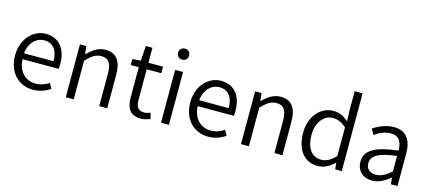

<svg xmlns="http://www.w3.org/2000/svg" viewBox="-59 -1340 4238 1897"><g transform="rotate(15 2060.0 -391.5)"><path d="M309 13C384 13 439 -12 486 -42L456 -96C416 -69 372 -52 319 -52C211 -52 139 -132 134 -252H503C506 -265 507 -283 507 -301C507 -457 429 -554 294 -554C170 -554 53 -445 53 -270C53 -92 167 13 309 13ZM133 -312C144 -423 215 -488 295 -488C383 -488 435 -427 435 -312Z M644 0H725V-395C781 -453 822 -483 879 -483C954 -483 986 -437 986 -333V0H1068V-343C1068 -481 1016 -554 903 -554C829 -554 773 -512 721 -461H718L710 -540H644Z M1413 13C1443 13 1479 3 1509 -7L1493 -69C1475 -61 1450 -54 1430 -54C1365 -54 1345 -94 1345 -160V-473H1494V-540H1345V-693H1277L1267 -540L1182 -535V-473H1264V-163C1264 -58 1300 13 1413 13Z M1618 0H1699V-540H1618ZM1659 -656C1691 -656 1715 -678 1715 -713C1715 -746 1691 -768 1659 -768C1625 -768 1602 -746 1602 -713C1602 -678 1625 -656 1659 -656Z M2101 13C2176 13 2231 -12 2278 -42L2248 -96C2208 -69 2164 -52 2111 -52C2003 -52 1931 -132 1926 -252H2295C2298 -265 2299 -283 2299 -301C2299 -457 2221 -554 2086 -554C1962 -554 1845 -445 1845 -270C1845 -92 1959 13 2101 13ZM1925 -312C1936 -423 2007 -488 2087 -488C2175 -488 2227 -427 2227 -312Z M2436 0H2517V-395C2573 -453 2614 -483 2671 -483C2746 -483 2778 -437 2778 -333V0H2860V-343C2860 -481 2808 -554 2695 -554C2621 -554 2565 -512 2513 -461H2510L2502 -540H2436Z M3223 13C3289 13 3347 -22 3390 -65H3393L3400 0H3467V-796H3386V-584L3390 -490C3341 -530 3299 -554 3235 -554C3111 -554 3000 -444 3000 -270C3000 -89 3087 13 3223 13ZM3240 -56C3141 -56 3085 -137 3085 -270C3085 -396 3156 -485 3248 -485C3295 -485 3337 -468 3386 -425V-133C3338 -82 3292 -56 3240 -56Z M3778 13C3846 13 3908 -22 3960 -66H3963L3970 0H4037V-335C4037 -465 3985 -554 3854 -554C3767 -554 3691 -514 3644 -483L3677 -426C3718 -455 3776 -486 3841 -486C3934 -486 3957 -414 3956 -341C3724 -315 3621 -257 3621 -139C3621 -41 3689 13 3778 13ZM3800 -53C3745 -53 3700 -79 3700 -144C3700 -218 3765 -264 3956 -286V-128C3901 -79 3855 -53 3800 -53Z"/></g></svg>

Font: Source Han Sans JP Normal
Style: Regular
Weight: 350
Designer: Ryoko NISHIZUKA 西塚涼子 (kana, bopomofo & ideographs); Paul D. Hunt (Latin, Greek & Cyrillic); Sandoll Communications 산돌커뮤니
Foundry: Adobe
Version: Version 2.002;hotconv 1.0.116;makeotfexe 2.5.65601